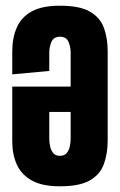

<svg xmlns="http://www.w3.org/2000/svg" viewBox="-20 -648 420 674"><path d="M190 6Q128 6 91.5 -14.5Q55 -35 39 -70.5Q23 -106 23 -152V-344H228V-464Q228 -483 220.5 -501Q213 -519 191 -519Q168 -519 160.5 -501Q153 -483 153 -462V-399L23 -387V-467Q23 -515 39 -551.5Q55 -588 91.5 -608Q128 -628 190 -628Q260 -628 296 -607Q332 -586 345 -549.5Q358 -513 358 -468V-155Q358 -110 345 -73Q332 -36 296 -15Q260 6 190 6ZM190 -101Q206 -101 214 -110.5Q222 -120 225 -134Q228 -148 228 -160V-255H153V-160Q153 -148 156 -134Q159 -120 167 -110.5Q175 -101 190 -101Z"/></svg>

Font: Smooch Sans ExtraBold
Style: Regular
Weight: 800
Designer: Robert E. Leuschke
Foundry: Robert E. Leuschke
Version: Version 1.010